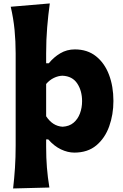

<svg xmlns="http://www.w3.org/2000/svg" viewBox="-20 -860 707 1101"><path d="M55.2 220.7Q62 161.1 65.9 101.8Q69.8 42.5 69.8 -26.9V-554.2Q69.8 -622.6 63.5 -688.5Q57.1 -754.4 41.5 -821.3L265.6 -840.3Q256.3 -773.9 250.5 -702.9Q244.6 -631.8 244.6 -554.2V-497.1H259.8Q287.6 -531.7 325.4 -554.2Q363.3 -576.7 409.2 -576.7Q481 -576.7 530.3 -537.6Q579.6 -498.5 605 -431.6Q630.4 -364.7 630.4 -281.2Q630.4 -203.1 606.2 -135.5Q582 -67.9 532.5 -26.4Q482.9 15.1 406.2 15.1Q368.7 15.1 329.6 -3.4Q290.5 -22 256.8 -60.5H244.6V-17.6Q244.6 44.9 249 100.3Q253.4 155.8 263.2 215.3ZM338.9 -133.3Q377 -135.3 401.6 -156Q426.3 -176.8 438.5 -209.5Q450.7 -242.2 450.7 -279.8Q450.7 -339.4 422.9 -381.3Q395 -423.3 338.4 -425.8Q314 -425.3 289.1 -413.3Q264.2 -401.4 244.6 -378.4V-193.4Q281.7 -136.7 338.9 -133.3Z"/></svg>

Font: Pinar DS4-Bold
Style: Regular
Weight: 700
Designer: Amin Abedi
Version: Version 2.000